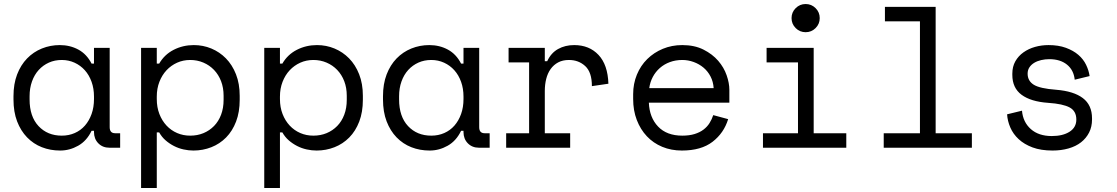

<svg xmlns="http://www.w3.org/2000/svg" viewBox="-20 -734 5548 954"><path d="M447 -84H435Q411 -34 368.5 -10Q326 14 279 14Q230 14 188 -2.5Q146 -19 114.5 -51.5Q83 -84 65 -131Q47 -178 47 -240V-256Q47 -317 65 -364Q83 -411 114.5 -443.5Q146 -476 188 -493Q230 -510 277 -510Q328 -510 369.5 -487.5Q411 -465 435 -418H447V-496H525V-102Q525 -72 552 -72H577V0H524Q490 0 468.5 -22Q447 -44 447 -78ZM287 -60Q322 -60 351.5 -73Q381 -86 402 -110Q423 -134 435 -167.5Q447 -201 447 -242V-254Q447 -294 435 -327.5Q423 -361 401.5 -385Q380 -409 350.5 -422.5Q321 -436 287 -436Q252 -436 223 -423Q194 -410 172.5 -386.5Q151 -363 139 -329.5Q127 -296 127 -256V-240Q127 -155 171.5 -107.5Q216 -60 287 -60Z M759 200H681V-496H759V-418H771Q797 -463 843 -486.5Q889 -510 943 -510Q989 -510 1030 -493Q1071 -476 1102.5 -444Q1134 -412 1152.5 -365Q1171 -318 1171 -258V-238Q1171 -177 1153 -130Q1135 -83 1103.5 -51Q1072 -19 1030 -2.5Q988 14 941 14Q917 14 892 8.5Q867 3 844.5 -8.5Q822 -20 803 -36.5Q784 -53 771 -76H759ZM925 -60Q961 -60 991 -72.5Q1021 -85 1043.5 -108Q1066 -131 1078.5 -164Q1091 -197 1091 -238V-258Q1091 -298 1078.5 -330.5Q1066 -363 1043.5 -386.5Q1021 -410 990.5 -423Q960 -436 925 -436Q890 -436 860 -422.5Q830 -409 807.5 -385Q785 -361 772 -327.5Q759 -294 759 -254V-242Q759 -201 772 -167.5Q785 -134 807.5 -110Q830 -86 860 -73Q890 -60 925 -60Z M1371 200H1293V-496H1371V-418H1383Q1409 -463 1455 -486.5Q1501 -510 1555 -510Q1601 -510 1642 -493Q1683 -476 1714.5 -444Q1746 -412 1764.5 -365Q1783 -318 1783 -258V-238Q1783 -177 1765 -130Q1747 -83 1715.5 -51Q1684 -19 1642 -2.5Q1600 14 1553 14Q1529 14 1504 8.5Q1479 3 1456.5 -8.5Q1434 -20 1415 -36.5Q1396 -53 1383 -76H1371ZM1537 -60Q1573 -60 1603 -72.5Q1633 -85 1655.5 -108Q1678 -131 1690.5 -164Q1703 -197 1703 -238V-258Q1703 -298 1690.5 -330.5Q1678 -363 1655.5 -386.5Q1633 -410 1602.5 -423Q1572 -436 1537 -436Q1502 -436 1472 -422.5Q1442 -409 1419.5 -385Q1397 -361 1384 -327.5Q1371 -294 1371 -254V-242Q1371 -201 1384 -167.5Q1397 -134 1419.5 -110Q1442 -86 1472 -73Q1502 -60 1537 -60Z M2283 -84H2271Q2247 -34 2204.5 -10Q2162 14 2115 14Q2066 14 2024 -2.5Q1982 -19 1950.5 -51.5Q1919 -84 1901 -131Q1883 -178 1883 -240V-256Q1883 -317 1901 -364Q1919 -411 1950.5 -443.5Q1982 -476 2024 -493Q2066 -510 2113 -510Q2164 -510 2205.5 -487.5Q2247 -465 2271 -418H2283V-496H2361V-102Q2361 -72 2388 -72H2413V0H2360Q2326 0 2304.5 -22Q2283 -44 2283 -78ZM2123 -60Q2158 -60 2187.5 -73Q2217 -86 2238 -110Q2259 -134 2271 -167.5Q2283 -201 2283 -242V-254Q2283 -294 2271 -327.5Q2259 -361 2237.5 -385Q2216 -409 2186.5 -422.5Q2157 -436 2123 -436Q2088 -436 2059 -423Q2030 -410 2008.5 -386.5Q1987 -363 1975 -329.5Q1963 -296 1963 -256V-240Q1963 -155 2007.5 -107.5Q2052 -60 2123 -60Z M2507 -496H2687V-430H2699Q2718 -471 2753 -490.5Q2788 -510 2833 -510Q2908 -510 2954 -461Q3000 -412 3003 -318L2921 -306Q2921 -375 2888 -405.5Q2855 -436 2807 -436Q2776 -436 2753.5 -424Q2731 -412 2716 -391Q2701 -370 2694 -342Q2687 -314 2687 -282V-72H2813V0H2495V-72H2609V-424H2507Z M3204 -224Q3207 -150 3250 -105Q3293 -60 3370 -60Q3405 -60 3431 -68Q3457 -76 3475.5 -90Q3494 -104 3505.5 -122.5Q3517 -141 3524 -162L3598 -142Q3577 -73 3520.5 -29.5Q3464 14 3368 14Q3315 14 3270.5 -4.5Q3226 -23 3194 -57Q3162 -91 3144 -138Q3126 -185 3126 -242V-266Q3126 -318 3144.5 -363Q3163 -408 3196 -440.5Q3229 -473 3273.5 -491.5Q3318 -510 3370 -510Q3431 -510 3475.5 -487.5Q3520 -465 3548.5 -432Q3577 -399 3590.5 -360Q3604 -321 3604 -288V-224ZM3370 -436Q3337 -436 3308.5 -425.5Q3280 -415 3258.5 -396Q3237 -377 3223.5 -351.5Q3210 -326 3206 -296H3526Q3524 -328 3510.5 -354Q3497 -380 3475.5 -398Q3454 -416 3426.5 -426Q3399 -436 3370 -436Z M3913 -644Q3913 -673 3933.5 -693.5Q3954 -714 3983 -714Q4012 -714 4032.5 -693.5Q4053 -673 4053 -644Q4053 -615 4032.5 -594.5Q4012 -574 3983 -574Q3954 -574 3933.5 -594.5Q3913 -615 3913 -644ZM3771 -72H3945V-424H3789V-496H4023V-72H4185V0H3771Z M4371 -72H4551V-628H4377V-700H4629V-72H4809V0H4371Z M5086 -368Q5086 -332 5116.5 -313Q5147 -294 5228 -288Q5315 -281 5360.5 -246.5Q5406 -212 5406 -146V-140Q5406 -104 5391.5 -75.5Q5377 -47 5351.5 -27Q5326 -7 5289.5 3.5Q5253 14 5210 14Q5152 14 5110.5 -1.5Q5069 -17 5041.5 -42.5Q5014 -68 5000 -100.5Q4986 -133 4984 -166L5058 -184Q5063 -127 5102 -92.5Q5141 -58 5206 -58Q5261 -58 5294.5 -79.5Q5328 -101 5328 -140Q5328 -182 5295 -200Q5262 -218 5188 -223Q5102 -229 5056 -263Q5010 -297 5010 -362V-368Q5010 -403 5025 -429.5Q5040 -456 5065.5 -474Q5091 -492 5123 -501Q5155 -510 5190 -510Q5239 -510 5276 -496.5Q5313 -483 5338 -461.5Q5363 -440 5376.5 -412Q5390 -384 5394 -356L5320 -338Q5315 -386 5281.5 -413Q5248 -440 5194 -440Q5173 -440 5153.5 -435.5Q5134 -431 5119 -422Q5104 -413 5095 -399.5Q5086 -386 5086 -368Z"/></svg>

Font: Space Mono
Style: Regular
Weight: 400
Monospace: yes
Designer: Colophon Foundry / Benjamin Critton
Foundry: Colophon Foundry
Version: Version 1.000;PS 1.003;hotconv 1.0.81;makeotf.lib2.5.63406